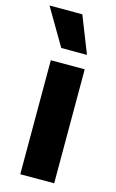

<svg xmlns="http://www.w3.org/2000/svg" viewBox="-132 -811 518 859"><g transform="rotate(15 126.5 -381.5)"><path d="M55 0V-528H212V0ZM86 -593 -14 -763H138L205 -593Z"/></g></svg>

Font: Bricolage Grotesque 96pt ExtraBold SemiCondensed ExtraBold
Style: Regular
Weight: 800
Width: 4
Version: Version 1.001;gftools[0.9.33.dev8+g029e19f]